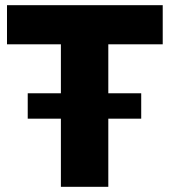

<svg xmlns="http://www.w3.org/2000/svg" viewBox="-20 -721 654 741"><path d="M398 0H215V-263H87V-361H215V-550H7V-701H608V-550H398V-361H525V-263H398Z"/></svg>

Font: Argentum Novus
Style: Bold
Weight: 700
Designer: Julieta Ulanovsky (font) & Cristiano Sobral (main changes)
Foundry: Julieta Ulanovsky (font) & Cristiano Sobral (main changes)
Version: Version 3.00;November 27, 2020;FontCreator 13.0.0.2655 64-bi